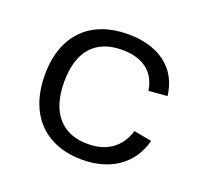

<svg xmlns="http://www.w3.org/2000/svg" viewBox="-98 -635 815 762"><g transform="rotate(20 310.0 -253.5)"><path d="M551 -152 475.5 -166C452.5 -90.5 395.5 -54.5 318 -54.5C213.5 -54.5 146.5 -119.5 146.5 -255C146.5 -382.5 206.5 -452.5 320 -452.5C398.5 -452.5 460.5 -419.5 473 -335L551.5 -341.5C537 -462 444 -519 321.5 -519C167.5 -519 65 -428 65 -255C65 -79 170 12 317.5 12C435.5 12 523.5 -45.5 551 -152Z"/></g></svg>

Font: Monaspace Neon Light
Style: Regular
Weight: 300
Designer: Riley Cran & the Lettermatic Team
Foundry: Lettermatic
Version: Version 1.200 (Monaspace Neon)